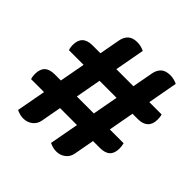

<svg xmlns="http://www.w3.org/2000/svg" viewBox="-175 -800 939 939"><g transform="rotate(45 294.5 -330.5)"><path d="M348 -1Q337.7 -1 325.8 -3.8Q314 -6.7 301.3 -12.7L410 -602Q414.7 -628.3 431.2 -644Q447.7 -659.7 480.7 -659.7Q503.3 -659.7 528.3 -648.3L420.7 -59Q416 -32.3 395.8 -16.7Q375.7 -1 348 -1ZM11.7 -164.3Q8.7 -174.3 7.8 -181.7Q7 -189 7 -195.7Q7 -229.3 24.2 -246Q41.3 -262.7 77 -262.7H553.3Q555.3 -254.7 556.5 -246.7Q557.7 -238.7 557.7 -230.7Q557.7 -197.3 540.5 -180.8Q523.3 -164.3 487.3 -164.3ZM120 -1Q109.7 -1 97.8 -3.8Q86 -6.7 73.3 -12.7L182 -602Q186.7 -628.3 203.2 -644Q219.7 -659.7 252.7 -659.7Q275.3 -659.7 300.3 -648.3L192.7 -59Q188 -32.3 167.8 -16.7Q147.7 -1 120 -1ZM42.3 -395.3Q39.3 -405 38.3 -412.5Q37.3 -420 37.3 -426.7Q37.3 -493.7 107.3 -493.7H585.3Q587.7 -485.3 588.5 -477.3Q589.3 -469.3 589.3 -461.7Q589.3 -429 571.3 -412.2Q553.3 -395.3 519.7 -395.3Z"/></g></svg>

Font: Sansita Swashed Light
Style: Regular
Weight: 300
Designer: Pablo Cosgaya
Foundry: Omnibus-Type
Version: Version 1.003